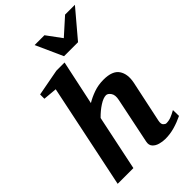

<svg xmlns="http://www.w3.org/2000/svg" viewBox="-277 -1036 1147 1147"><g transform="rotate(-45 296.5 -462.5)"><path d="M563 -27.8Q525.9 -9.8 487.3 1.2Q448.7 12.2 409.2 12.2Q385.7 12.2 362.1 5.6Q338.4 -1 324.5 -16.6Q310.5 -32.2 315.9 -58.1L376 -349.1Q383.8 -385.3 370.4 -404.5Q356.9 -423.8 341.8 -423.8Q319.3 -423.8 286.6 -402.8Q253.9 -381.8 223.1 -350.1L149.9 0H17.1L154.8 -661.1L66.9 -668.9V-705.1L235.8 -736.8H305.2L245.1 -454.1Q275.4 -472.7 314 -486.3Q352.5 -500 397 -500Q472.2 -500 498.5 -460.9Q524.9 -421.9 512.2 -358.9L456.1 -94.2Q451.2 -69.3 460.9 -59.6Q470.7 -49.8 479 -49.8Q500.5 -49.8 520 -57.6Q539.6 -65.4 562 -78.1ZM592.8 -937 447.8 -765.6H329.6L252.4 -937H335.4L404.8 -842.8L509.8 -937Z"/></g></svg>

Font: Charis
Style: Bold Italic
Weight: 700
Italic angle: -11°
Designer: Walt Agee, Miriam Martin, Annie Olsen, Victor Gaultney, Lorna Priest, Alan Ward, Bob Hallissy, Martin Hosken, Sharon Cor
Foundry: SIL Global
Version: Version 7.000